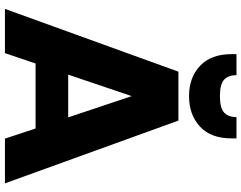

<svg xmlns="http://www.w3.org/2000/svg" viewBox="-120 -857 977 777"><g transform="rotate(90 368.5 -468.5)"><path d="M468 -702 722 0H541L500 -124H237L195 0H16L270 -702ZM282 -256H455L369 -513ZM540 -917Q540 -833 492 -789Q444 -745 369 -745Q294 -745 246.5 -789.5Q199 -834 199 -918V-937H284Q284 -905 302 -887.5Q320 -870 369 -870Q418 -870 436 -887.5Q454 -905 454 -937H540Z"/></g></svg>

Font: Poppins
Style: Bold
Weight: 700
Designer: Ninad Kale (Devanagari), Jonny Pinhorn (Latin)
Version: Version 5.002